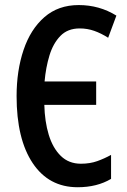

<svg xmlns="http://www.w3.org/2000/svg" viewBox="-20 -745 513 774"><path d="M301.3 -630.4Q252.9 -630.4 223.6 -600.3Q194.3 -570.3 179.4 -521.5Q164.6 -472.7 159.7 -416.5H367.7V-322.3H158.7Q160.2 -255.4 176.5 -201.7Q192.9 -147.9 225.1 -116.5Q257.3 -85 306.2 -85Q342.8 -85 372.1 -95.5Q401.4 -106 427.7 -120.6V-23.9Q371.1 9.8 293 9.8Q176.8 9.8 111.8 -87.4Q46.9 -184.6 46.9 -357.4Q46.9 -460.4 75 -543.7Q103 -627 158.9 -675.8Q214.8 -724.6 297.4 -724.6Q380.4 -724.6 449.2 -682.1L416 -592.8Q387.7 -610.8 359.9 -620.6Q332 -630.4 301.3 -630.4Z"/></svg>

Font: Open Sans Condensed SemiBold
Style: Regular
Weight: 600
Width: 3
Designer: Monotype Design Team
Foundry: Monotype Imaging Inc.
Version: Version 3.000; ttfautohint (v1.8.4)